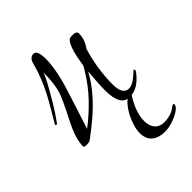

<svg xmlns="http://www.w3.org/2000/svg" viewBox="-155 -420 641 641"><g transform="rotate(-45 165.5 -99.5)"><path d="M27 -6Q16 -6 16 -12Q16 -48 45 -104Q81 -174 87 -195Q97 -229 97 -279Q94 -269 84 -250Q74 -231 57 -202Q41 -174 28.5 -155.5Q16 -137 8 -126Q8 -125 6 -125Q1 -125 1 -129L31 -180Q56 -222 71 -257.5Q86 -293 93 -321Q99 -347 117 -347Q135 -347 135 -305Q135 -283 129 -250Q123 -217 109 -174L67 -43Q104 -71 138.5 -107Q173 -143 201 -190L207 -200Q218 -273 234 -292Q238 -299 252 -299Q273 -299 273 -288Q273 -258 254 -233Q232 -158 232 -87Q232 -39 262 -39Q277 -39 297 -56Q317 -73 316 -73Q319 -73 319 -67V-65Q285 -17 243 -17Q200 -17 200 -91Q200 -109 201.5 -130Q203 -151 205 -176Q167 -104 80 -36Q75 -32 66 -25Q57 -18 46 -10Q41 -6 27 -6ZM244 148Q216 148 198.5 134Q181 120 181 90Q181 71 191.5 44Q202 17 218.5 -3.5Q235 -24 251 -25L255 -22Q220 30 220 74Q220 96 231.5 110Q243 124 267 124Q278 124 293 120Q308 116 320 106Q324 103 327.5 102Q331 101 331 106Q331 115 317 124.5Q303 134 283 141Q263 148 244 148Z"/></g></svg>

Font: Love Light
Style: Regular
Weight: 400
Designer: Robert E. Leuschke
Foundry: Robert E. Leuschke
Version: Version 1.010; ttfautohint (v1.8.3)